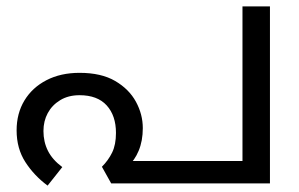

<svg xmlns="http://www.w3.org/2000/svg" viewBox="-20 -574 936 601"><path d="M229 -346Q297 -346 340.5 -320.5Q384 -295 405.5 -255.5Q427 -216 427 -173Q427 -133 414 -102Q401 -71 382 -57L357 -70H739V-554H825V0H328L299 -52Q319 -72 331 -96.5Q343 -121 343 -158Q343 -212 314 -244Q285 -276 229 -276Q194 -276 168.5 -260.5Q143 -245 129.5 -220Q116 -195 116 -164Q116 -130 130 -102Q144 -74 175 -51L129 7Q87 -24 59.5 -66.5Q32 -109 32 -166Q32 -219 56.5 -259.5Q81 -300 125.5 -323Q170 -346 229 -346Z"/></svg>

Font: umalayalam15
Style: Book
Weight: 400
Designer: Jelle Bosma - Monotype Design Team
Foundry: Monotype Imaging Inc.
Version: Version 2.003